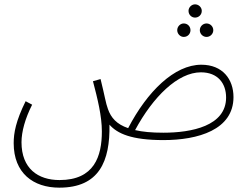

<svg xmlns="http://www.w3.org/2000/svg" viewBox="-20 -632 1142 884"><path d="M878 -551C895 -551 909 -564 909 -582C909 -598 895 -612 878 -612C862 -612 848 -598 848 -582C848 -564 862 -551 878 -551ZM826 -462C844 -462 857 -476 857 -493C857 -510 844 -524 826 -524C810 -524 796 -510 796 -493C796 -476 810 -462 826 -462ZM931 -462C948 -462 962 -476 962 -493C962 -510 948 -524 931 -524C914 -524 900 -510 900 -493C900 -476 914 -462 931 -462ZM253 232C437 232 487 110 484 -58C520 -17 585 13 733 13C891 13 1055 -34 1055 -185C1055 -267 1005 -334 907 -334C783 -334 658 -211 570 -42C517 -60 491 -90 477 -130C467 -156 462 -192 443 -268L408 -258C429 -178 449 -98 449 -27C449 88 414 197 254 197C155 197 79 144 79 23C79 -26 96 -87 128 -150L98 -166C53 -75 43 -20 43 27C43 165 133 232 253 232ZM905 -299C983 -299 1021 -248 1021 -183C1021 -52 862 -21 732 -21C678 -21 636 -25 602 -33C685 -187 799 -299 905 -299Z"/></svg>

Font: Noto Sans Arabic UI Cn XLt
Style: Regular
Weight: 200
Width: 3
Designer: Monotype Design Team, Nadine Chahine and Nizar Qandah
Foundry: Monotype Imaging Inc.
Version: Version 2.010